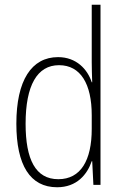

<svg xmlns="http://www.w3.org/2000/svg" viewBox="-20 -780 519 810"><path d="M221 10C304 10 348 -44 367 -100H369L374 0H404V-760H367V-517C367 -491 368 -463 369 -433H367C349 -488 302 -539 225 -539C113 -539 49 -441 49 -258C49 -83 107 10 221 10ZM226 -24C130 -24 88 -107 88 -258C88 -420 137 -505 229 -505C320 -505 367 -426 367 -294V-236C367 -104 321 -24 226 -24Z"/></svg>

Font: Noto Sans Malayalam Condensed ExtraLight
Style: Regular
Weight: 200
Width: 3
Designer: Jelle Bosma - Monotype Design Team
Foundry: Monotype Imaging Inc.
Version: Version 2.104